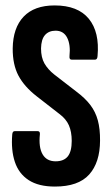

<svg xmlns="http://www.w3.org/2000/svg" viewBox="-20 -681 413 707"><path d="M182.2 6Q122 6 85.5 -17.8Q49 -41.6 34.7 -84.9Q20.3 -128.1 25.1 -186.2Q26.1 -198.1 34.1 -198.1H118.7Q127.9 -198.1 126.9 -186.6Q121.8 -138.4 136.9 -112.7Q151.9 -87 184.8 -87Q214.8 -87 229.5 -105Q244.1 -123.1 244.1 -162.2Q244.1 -195.7 233.7 -219.5Q223.2 -243.3 198.7 -261.4L114.9 -326.6Q69.7 -361.7 48 -402.4Q26.4 -443.1 26.8 -502.8Q27.8 -578.5 67 -619.7Q106.2 -661 181.2 -661Q266.9 -661 307.1 -611.8Q347.2 -562.7 339.2 -474.6Q338.4 -461.3 329.9 -461.3H243.8Q234.5 -461.3 235.9 -474.6Q240.3 -516.6 227.2 -542.3Q214 -568 184.6 -568Q160 -568 145.8 -552.1Q131.7 -536.1 131.1 -502.5Q131.1 -469.5 143.7 -447.3Q156.4 -425.2 179.5 -406.9L261 -343.9Q293.5 -319.6 312.6 -294.5Q331.7 -269.4 340.2 -237.9Q348.8 -206.4 348.4 -163.2Q348.1 -82.6 308.3 -38.3Q268.5 6 182.2 6Z"/></svg>

Font: Sofia Sans Extra Condensed
Style: Regular
Weight: 400
Designer: Botio Nikoltchev, Ani Petrova
Foundry: lettersoup
Version: Version 4.101